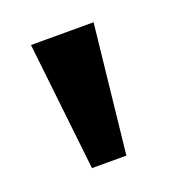

<svg xmlns="http://www.w3.org/2000/svg" viewBox="-69 -789 401 425"><g transform="rotate(-20 131.0 -577.0)"><path d="M79.6 -425.3 45.9 -727.5H193.4L160.6 -425.3Z"/></g></svg>

Font: Inter Tight
Style: Bold
Weight: 700
Designer: Rasmus Andersson
Foundry: rsms
Version: Version 3.004; ttfautohint (v1.8.4.7-5d5b)